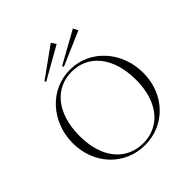

<svg xmlns="http://www.w3.org/2000/svg" viewBox="-244 -1119 1315 1315"><g transform="rotate(-45 413.0 -461.5)"><path d="M414 15C609 15 755 -140 755 -345C755 -549 609 -715 414 -715C219 -715 72 -549 72 -345C72 -140 219 15 414 15ZM414 -3C250 -3 140 -133 140 -346C140 -565 251 -697 413 -697C575 -697 686 -565 686 -345C686 -133 576 -3 414 -3ZM475 -904 452 -938 235 -782 241 -771ZM647 -865 628 -900 394 -770 399 -758Z"/></g></svg>

Font: Sprat Light
Style: Regular
Weight: 300
Designer: Ethan Nakache
Foundry: Collletttivo
Version: Version 2.000;Glyphs 3.2 (3217)